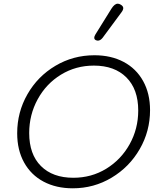

<svg xmlns="http://www.w3.org/2000/svg" viewBox="-20 -1009 868 1039"><path d="M73 -288Q73 -402 128.5 -499Q184 -596 280 -653Q376 -710 491 -710Q581 -710 649 -674Q717 -638 754.5 -570.5Q792 -503 792 -413Q792 -299 736 -202Q680 -105 584 -47.5Q488 10 374 10Q284 10 216 -26Q148 -62 110.5 -129.5Q73 -197 73 -288ZM728 -411Q728 -526 664 -590Q600 -654 488 -654Q390 -654 310 -605Q230 -556 184 -472Q138 -388 138 -289Q138 -174 201.5 -110.5Q265 -47 377 -47Q475 -47 555 -96Q635 -145 681.5 -228.5Q728 -312 728 -411ZM490 -805Q490 -812 496 -822L583 -962Q600 -989 617 -989Q625 -989 633 -984Q647 -976 647 -965Q647 -955 637 -942L535 -804Q523 -789 509 -789Q506 -789 500 -791Q490 -795 490 -805Z"/></svg>

Font: Kodchasan Light
Style: Italic
Weight: 300
Italic angle: -10°
Version: Version 1.000; ttfautohint (v1.6)